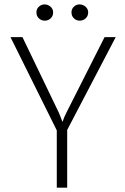

<svg xmlns="http://www.w3.org/2000/svg" viewBox="-20 -873 580 893"><path d="M149.4 -815.4Q149.4 -831.5 160.9 -842Q172.4 -852.5 187 -852.5Q203.1 -852.5 215.1 -841.8Q227.1 -831.1 227.1 -815.4Q227.1 -798.8 215.8 -787.8Q204.6 -776.9 188 -776.9Q172.4 -776.9 160.9 -787.6Q149.4 -798.3 149.4 -815.4ZM312.5 -815.4Q312.5 -831.5 323.7 -842Q335 -852.5 349.6 -852.5Q365.7 -852.5 377.9 -841.8Q390.1 -831.1 390.1 -815.4Q390.1 -798.8 378.7 -787.8Q367.2 -776.9 350.6 -776.9Q335.4 -776.9 324 -787.6Q312.5 -798.3 312.5 -815.4ZM244.1 -266.6 28.8 -700.2H84.5L252.9 -350.6Q255.9 -344.2 260.7 -331.8Q265.6 -319.3 270 -307.6H271.5Q275.9 -323.7 289.6 -350.6L466.3 -700.2H518.1L292.5 -268.6V0H244.1Z"/></svg>

Font: Selawik Light
Style: Regular
Weight: 300
Designer: Aaron Bell
Foundry: Microsoft Corporation
Version: Version 1.01